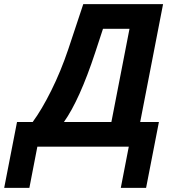

<svg xmlns="http://www.w3.org/2000/svg" viewBox="-91 -708 833 927"><path d="M585.9 -119.1H676.3L614.3 199.2H492.2L530.8 0H89.4L50.8 199.2H-70.8L-8.8 -119.1H66.9Q110.4 -178.2 156.5 -270.8Q202.6 -363.3 238.8 -470.7L311 -688H696.3ZM446.8 -119.1 534.2 -568.8H406.2L368.7 -454.6Q293 -225.1 217.8 -119.1Z"/></svg>

Font: Liberation Sans
Style: Bold Italic
Weight: 700
Italic angle: -12°
Designer: Steve Matteson
Foundry: Ascender Corporation
Version: Version 2.1.5